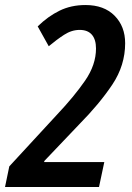

<svg xmlns="http://www.w3.org/2000/svg" viewBox="-46 -744 524 764"><path d="M-26 0 -9 -82 181 -288Q249 -360 292.5 -423Q336 -486 336 -551Q336 -587 319.5 -606Q303 -625 271 -625Q239 -625 209 -605.5Q179 -586 148 -560L104 -639Q145 -679 191 -701.5Q237 -724 294 -724Q368 -724 410 -681.5Q452 -639 452 -572Q452 -484 401 -407.5Q350 -331 269 -249L130 -103V-99H369L348 0Z"/></svg>

Font: Noto Sans Condensed SemiBold
Style: Italic
Weight: 600
Width: 3
Italic angle: -12°
Designer: Monotype Design Team
Foundry: Monotype Imaging Inc.
Version: Version 2.013; ttfautohint (v1.8.4.7-5d5b)